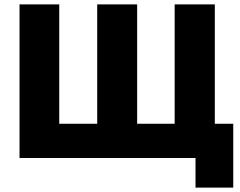

<svg xmlns="http://www.w3.org/2000/svg" viewBox="-20 -720 1095 875"><path d="M871 135H1043V-156H959V-700H776V-156H605V-700H423V-156H250V-700H69V0H871Z"/></svg>

Font: Fixel Display ExtraBold
Style: Regular
Weight: 800
Designer: AlfaBravo + MacPaw
Foundry: Kyrylo Tkachov, Marchela Mozhyna, Serhii Makarenko, Maria Weinstein, Zakhar Kryvoshyya
Version: Version 1.211